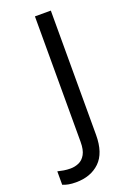

<svg xmlns="http://www.w3.org/2000/svg" viewBox="-248 -772 690 1021"><g transform="rotate(-20 97.5 -262.0)"><path d="M-4 190Q-28 190 -46 186.5Q-64 183 -78 177V101Q-62 105 -44 108Q-26 111 -6 111Q19 111 41.5 101Q64 91 78 66Q92 41 92 -4V-714H182V-11Q182 92 131 141Q80 190 -4 190Z"/></g></svg>

Font: Noto Sans Nushu
Style: Regular
Weight: 400
Designer: Lisa Huang
Foundry: Lisa Huang
Version: Version 1.003; ttfautohint (v1.8.4.7-5d5b)